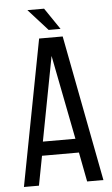

<svg xmlns="http://www.w3.org/2000/svg" viewBox="-57 -878 537 917"><g transform="rotate(-5 211.0 -420.0)"><path d="M190 -840 260 -737H203L110 -840ZM119 -141 92 0H20L154 -700H267L401 0H323L296 -141ZM129 -208H285L206 -612Z"/></g></svg>

Font: Adderley Regular
Style: Regular
Weight: 400
Designer: gorohovskiy
Version: Version 1.003 November 13, 2017